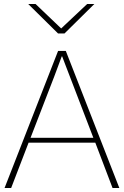

<svg xmlns="http://www.w3.org/2000/svg" viewBox="-20 -947 623 967"><path d="M133.8 -252.9H450.2L331.1 -563.5Q324.2 -582 311 -615.7Q297.9 -649.4 293 -663.1H291Q261.7 -585 253.9 -563.5ZM2.9 0 272.5 -690.4H311.5L581.1 0H546.9L460 -228.5H124L36.1 0ZM122.1 -926.8H159.2L288.1 -803.7L418.9 -926.8H455.1L304.7 -778.3H272.5Z"/></svg>

Font: Gothic A1 Thin
Style: Regular
Weight: 250
Designer: HanYang I&C Co.,Ltd.
Foundry: HanYang I&C Co.,Ltd.
Version: Version 2.50